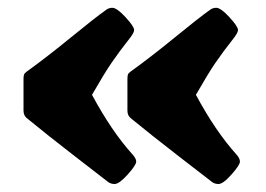

<svg xmlns="http://www.w3.org/2000/svg" viewBox="-20 -514 680 490"><path d="M40 -231.9V-312Q40 -319.8 41.3 -323.5Q42.5 -327.1 47.9 -331.1Q100.1 -368.7 160.6 -418.2Q221.2 -467.8 251.5 -489.3Q258.3 -494.1 266.6 -494.1Q278.3 -494.1 300.3 -470.2Q322.3 -446.3 322.3 -437.5Q322.3 -431.6 313.5 -419.4Q283.2 -380.9 264.4 -353.3Q245.6 -325.7 214.8 -272Q264.6 -179.2 318.4 -119.6Q327.6 -109.4 327.6 -101.6Q327.6 -92.8 305.9 -68.6Q284.2 -44.4 272.5 -44.4Q263.2 -44.4 256.3 -49.3Q238.8 -63 170.4 -115.7Q102.1 -168.5 47.9 -212.9Q40 -219.7 40 -231.9ZM305.2 -231.9V-312Q305.2 -319.8 306.4 -323.5Q307.6 -327.1 313 -331.1Q365.2 -368.7 425.8 -418.2Q486.3 -467.8 516.6 -489.3Q523.4 -494.1 531.7 -494.1Q543.5 -494.1 565.4 -470.2Q587.4 -446.3 587.4 -437.5Q587.4 -431.6 578.6 -419.4Q548.3 -380.9 529.5 -353.3Q510.7 -325.7 480 -272Q529.8 -179.2 583.5 -119.6Q592.3 -109.9 592.3 -101.6Q592.3 -92.8 570.8 -68.6Q549.3 -44.4 537.6 -44.4Q528.3 -44.4 521.5 -49.3Q503.9 -63 435.5 -115.7Q367.2 -168.5 313 -212.9Q305.2 -219.7 305.2 -231.9Z"/></svg>

Font: Cooper* Black
Style: Regular
Weight: 900
Designer: Owen Earl
Foundry: indestructible type*
Version: Version 0.001